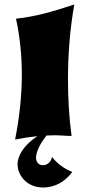

<svg xmlns="http://www.w3.org/2000/svg" viewBox="-20 -602 399 853"><path d="M301 162C264 147 232 123 211 95C208 117 190 132 170 132C152 132 140 118 140 98C140 69 165 26 187 0C198 0 209 -1 220 -1C250 -1 274 2 298 2C287 -79 282 -164 282 -249C282 -362 291 -474 310 -582C210 -549 136 -528 51 -519C69 -437 77 -353 77 -270C77 -171 65 -73 47 18C82 11 115 6 146 3C88 41 58 88 58 128C58 175 97 231 172 231C198 231 255 224 301 162Z"/></svg>

Font: Shojumaru
Style: Regular
Weight: 400
Designer: Astigmatic (AOETI)
Foundry: Astigmatic (AOETI)
Version: Version 1.000